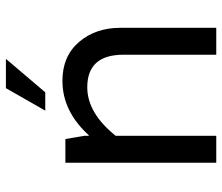

<svg xmlns="http://www.w3.org/2000/svg" viewBox="-71 -680 751 649"><g transform="rotate(-90 304.5 -355.5)"><path d="M356 -520Q439 -520 487 -464Q535 -408 535 -324V0H444V-314Q444 -436 334 -436Q247 -436 170 -340V0H79V-510H159L170 -446V-431H172Q253 -520 356 -520ZM331 -711H430L317 -578H255Z"/></g></svg>

Font: Varela
Style: Regular
Weight: 400
Designer: Joe Prince
Foundry: Joe Prince
Version: Version 1.000